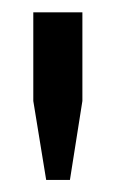

<svg xmlns="http://www.w3.org/2000/svg" viewBox="-20 -701 196 316"><path d="M34.8 -680.7H115.6V-534.8L95.1 -404.9H56L34.8 -534.8Z"/></svg>

Font: Puralecka Narrow
Style: Regular
Weight: 400
Designer: Hector Gatti, Marcela Romero, Pablo Cosgaya and Nicolas Silva
Version: Version 1.004;PS 001.004;hotconv 1.0.70;makeotf.lib2.5.58329